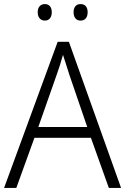

<svg xmlns="http://www.w3.org/2000/svg" viewBox="-20 -922 615 942"><path d="M514 0 426 -246H149L60 0H0L263 -717H318L574 0ZM320 -556Q317 -566 311.5 -583Q306 -600 300 -619Q294 -638 289 -653Q282 -627 273.5 -600.5Q265 -574 258 -555L168 -299H408ZM165 -862Q165 -881 174.5 -891.5Q184 -902 200 -902Q216 -902 225 -891.5Q234 -881 234 -862Q234 -843 225 -832Q216 -821 200 -821Q184 -821 174.5 -832Q165 -843 165 -862ZM341 -862Q341 -881 350 -891.5Q359 -902 375 -902Q392 -902 401 -891.5Q410 -881 410 -862Q410 -843 401 -832Q392 -821 375 -821Q359 -821 350 -832Q341 -843 341 -862Z"/></svg>

Font: Noto Sans Display Light
Style: Regular
Weight: 300
Designer: Monotype Design Team
Foundry: Monotype Imaging Inc.
Version: Version 2.003